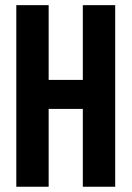

<svg xmlns="http://www.w3.org/2000/svg" viewBox="-20 -710 500 730"><path d="M418 -690.4V0H294.9V-295.9H165V0H42V-690.4H165V-406.2H294.9V-690.4Z"/></svg>

Font: Dinish Condensed
Style: Bold
Weight: 700
Width: 3
Designer: Bert Driehuis
Foundry: Playbeing
Version: Version 3.006; git-39231f3c-release